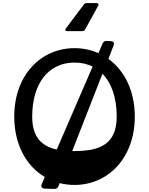

<svg xmlns="http://www.w3.org/2000/svg" viewBox="-20 -1192 972 1252"><path d="M419 -989H517C525 -989 531 -992 535 -1000L620 -1154C626 -1164 621 -1172 610 -1172H545C537 -1172 532 -1169 527 -1163L410 -1007C402 -997 406 -989 419 -989ZM687 -808 721 -896C728 -913 718 -924 700 -924L676 -925C662 -926 654 -919 648 -906L622 -845C574 -867 521 -878 466 -878C247 -878 73 -703 73 -432C73 -247 153 -108 272 -38L252 9C245 26 254 37 272 38L334 40C348 40 357 34 362 20L369 2C400 10 432 14 466 14C684 14 859 -161 859 -432C859 -601 791 -733 687 -808ZM190 -432C190 -649 297 -784 466 -784C510 -784 549 -775 584 -758L350 -217C250 -239 190 -299 190 -432ZM466 -207H451L648 -711C708 -650 741 -554 741 -432C741 -254 635 -207 466 -207Z"/></svg>

Font: OpenDyslexic3
Style: Regular
Weight: 400
Designer: Abelardo Gonzalez
Version: Version 3.001;PS 003.001;hotconv 1.0.88;makeotf.lib2.5.64775